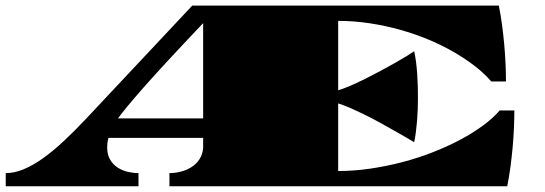

<svg xmlns="http://www.w3.org/2000/svg" viewBox="-102 -650 1903 670"><path d="M-82 -45.9Q-51.3 -45.9 -18.8 -59.6Q13.7 -73.2 48.6 -98.1Q83.5 -123 120.8 -158Q158.2 -192.9 198.2 -235.4L568.8 -630.4H1638.7Q1645 -599.1 1649.7 -564.7Q1654.3 -530.3 1657.5 -495.8Q1660.6 -461.4 1662.1 -428Q1663.6 -394.5 1663.6 -365.7H1612.3Q1589.4 -392.6 1556.2 -418.5Q1522.9 -444.3 1482.2 -468Q1441.4 -491.7 1393.6 -511.7Q1345.7 -531.7 1294.2 -546.1Q1242.7 -560.5 1188 -568.8Q1133.3 -577.1 1078.1 -577.1V-335Q1096.2 -340.3 1120.6 -350.8Q1145 -361.3 1171.6 -374.5Q1198.2 -387.7 1225.3 -402.3Q1252.4 -417 1275.9 -430.2Q1299.3 -443.4 1317.1 -454.3Q1335 -465.3 1343.3 -471.2Q1347.2 -454.1 1349.9 -433.1Q1352.5 -412.1 1354 -389.9Q1355.5 -367.7 1356 -345.9Q1356.4 -324.2 1356.4 -305.7Q1356.4 -288.6 1355.7 -268.3Q1355 -248 1353.3 -227.5Q1351.6 -207 1349.1 -188Q1346.7 -168.9 1343.3 -153.8Q1333.5 -159.7 1315.2 -170.4Q1296.9 -181.2 1273.4 -194.3Q1250 -207.5 1223.4 -222.2Q1196.8 -236.8 1170.4 -249.8Q1144 -262.7 1120.1 -273.2Q1096.2 -283.7 1078.1 -289.1V-53.2Q1133.3 -53.2 1189.9 -61.5Q1246.6 -69.8 1301.8 -84.2Q1356.9 -98.6 1408.2 -118.7Q1459.5 -138.7 1503.9 -162.4Q1548.3 -186 1583.5 -211.9Q1618.7 -237.8 1641.6 -264.6H1692.9Q1692.9 -235.8 1691.4 -202.4Q1689.9 -168.9 1686.8 -134.5Q1683.6 -100.1 1679 -65.7Q1674.3 -31.2 1668 0H489.3V-45.9Q509.8 -45.9 529.8 -51.3Q549.8 -56.6 566.4 -67.1Q583 -77.6 593.8 -94Q604.5 -110.4 606.9 -132.3V-168.9H276.4Q273.9 -159.7 272.9 -151.4Q272 -143.1 272 -135.7Q272 -109.9 282.5 -92.5Q293 -75.2 309.1 -64.9Q325.2 -54.7 344.5 -50.3Q363.8 -45.9 381.3 -45.9V0H-82ZM606.9 -236.8V-569.3Q535.6 -494.1 484.6 -439Q433.6 -383.8 398.9 -344.5Q364.3 -305.2 343 -279.3Q321.8 -253.4 309.6 -236.8Z"/></svg>

Font: Asset
Style: Regular
Weight: 400
Designer: Riccardo De Franceschi
Foundry: Sorkin Type Co.
Version: Version 1.001